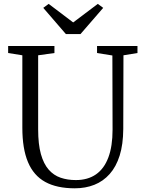

<svg xmlns="http://www.w3.org/2000/svg" viewBox="-20 -986 762 1014"><path d="M375 8.5Q280 8.5 218.8 -25.2Q157.5 -59 127.8 -129.8Q98 -200.5 98 -311V-694L23 -706V-743H267.5V-706L181.5 -694V-303Q181.5 -224 196 -172.2Q210.5 -120.5 237 -90.2Q263.5 -60 300 -47.5Q336.5 -35 380.5 -35Q443.5 -35 486.8 -65Q530 -95 552.2 -154.2Q574.5 -213.5 574.5 -301L573.5 -693L492.5 -706V-743H706V-706L632 -694L631 -305Q630.5 -223.5 612 -164.5Q593.5 -105.5 559.2 -67Q525 -28.5 478.2 -10Q431.5 8.5 375 8.5ZM328 -806 208.5 -944.5 237 -965.5 366.5 -867.5 496.5 -965.5 525 -944.5 405 -806Z"/></svg>

Font: Merriweather 48pt Light
Style: Regular
Weight: 300
Version: Version 2.100